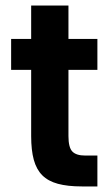

<svg xmlns="http://www.w3.org/2000/svg" viewBox="-20 -670 400 690"><path d="M274 0Q223 0 188 -9.5Q153 -19 132 -40Q111 -61 101.5 -95.5Q92 -130 92 -181V-419H20V-530H92V-650H226V-530H330V-419H226V-181Q226 -140 240 -125.5Q254 -111 286 -111H330V0Z"/></svg>

Font: 
Style: 㨦
Weight: 700
Designer: A.Korolkova, Vitaly Kuzmin
Foundry: ParaType Ltd
Version: Version 2.000